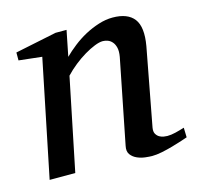

<svg xmlns="http://www.w3.org/2000/svg" viewBox="-81 -578 692 675"><g transform="rotate(-15 265.0 -241.0)"><path d="M526.9 -20Q520.5 -17.6 504.6 -12.5Q488.8 -7.3 469.2 -1.7Q449.7 3.9 429.2 8.1Q408.7 12.2 393.1 12.2Q384.3 12.2 368.9 10.5Q353.5 8.8 339.4 2.7Q325.2 -3.4 316.4 -15.1Q307.6 -26.9 312 -46.9L373 -354Q376.5 -374 373.3 -387.2Q370.1 -400.4 363 -408.4Q356 -416.5 346.7 -419.7Q337.4 -422.9 329.1 -422.9Q316.9 -422.9 299.1 -415.8Q281.2 -408.7 261.5 -397Q241.7 -385.3 221.7 -369.4Q201.7 -353.5 185.1 -335.9L116.2 0H22.9L109.9 -424.8L25.9 -434.1V-462.9L176.8 -494.1H216.8L198.2 -400.9Q214.8 -417.5 236.3 -434.3Q257.8 -451.2 282.2 -464.4Q306.6 -477.5 332.8 -485.8Q358.9 -494.1 383.8 -494.1Q438.5 -494.1 461.7 -463.9Q484.9 -433.6 473.1 -366.2L419.9 -84Q417.5 -69.8 422.1 -61.5Q426.8 -53.2 434.3 -48.8Q441.9 -44.4 450.2 -43.2Q458.5 -42 462.9 -42Q476.6 -42 492.7 -45.9Q508.8 -49.8 525.9 -55.2Z"/></g></svg>

Font: Charis SIL Cyr
Style: Italic
Weight: 400
Italic angle: -11°
Foundry: SIL International
Version: Version 5.000